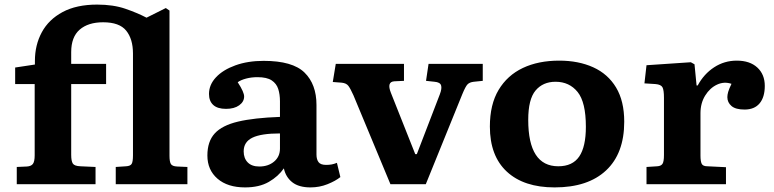

<svg xmlns="http://www.w3.org/2000/svg" viewBox="-20 -802 3370 836"><path d="M53 0V-75L97 -77Q115 -78 123 -88Q131 -98 131 -126V-436H46V-508L132 -521V-537Q132 -606 162 -661.5Q192 -717 252.5 -749.5Q313 -782 403 -782Q473 -782 525.5 -764Q578 -746 618 -725L702 -767L718 -756V-124Q718 -98 724 -88Q730 -78 751 -77L796 -75V0H484V-75L529 -78Q547 -79 553 -88Q559 -97 559 -126V-569Q559 -632 529.5 -668.5Q500 -705 429 -705Q364 -705 327 -673Q290 -641 290 -575V-524H442V-436H290V-128Q290 -101 297 -90Q304 -79 330 -78L396 -75V0Z M1047 14Q971 14 927 -24Q883 -62 883 -125Q883 -186 915 -221Q947 -256 1016.5 -272.5Q1086 -289 1199 -293V-361Q1199 -391 1191.5 -414.5Q1184 -438 1163 -452Q1142 -466 1101 -466Q1075 -466 1052 -460Q1029 -454 1015 -444Q1030 -421 1036.5 -406Q1043 -391 1043 -382Q1043 -359 1021.5 -343.5Q1000 -328 964 -328Q927 -328 908.5 -345Q890 -362 890 -393Q890 -433 920.5 -465.5Q951 -498 1005 -517.5Q1059 -537 1128 -537Q1254 -537 1306 -486Q1358 -435 1358 -345V-129Q1358 -108 1367 -96Q1376 -84 1400 -84Q1413 -84 1424 -86Q1435 -88 1447 -93L1462 -31Q1441 -14 1406 0Q1371 14 1332 14Q1281 14 1252.5 -8.5Q1224 -31 1216 -69Q1192 -34 1150.5 -10Q1109 14 1047 14ZM1109 -77Q1148 -77 1173.5 -98.5Q1199 -120 1199 -155V-221Q1117 -221 1079 -202.5Q1041 -184 1041 -143Q1041 -113 1058.5 -95Q1076 -77 1109 -77Z M1680 0 1519 -387Q1506 -416 1497 -428Q1488 -440 1468 -442L1429 -445L1442 -524H1739V-450L1697 -448Q1663 -446 1682 -398L1788 -131H1795L1895 -391Q1905 -417 1900.5 -430.5Q1896 -444 1872 -446L1835 -450L1846 -524H2082V-450L2043 -446Q2025 -444 2016 -435Q2007 -426 1993 -392L1834 0Z M2395 14Q2261 14 2187 -54.5Q2113 -123 2113 -251Q2113 -347 2151 -410.5Q2189 -474 2256.5 -506Q2324 -538 2415 -538Q2499 -538 2563 -509Q2627 -480 2662.5 -421Q2698 -362 2698 -272Q2698 -134 2619 -60Q2540 14 2395 14ZM2411 -78Q2473 -78 2502 -120.5Q2531 -163 2531 -250Q2531 -357 2495 -401.5Q2459 -446 2399 -446Q2344 -446 2312 -408Q2280 -370 2280 -280Q2280 -78 2411 -78Z M2795 0V-75L2842 -78Q2858 -79 2864.5 -88.5Q2871 -98 2871 -127V-376Q2871 -410 2864.5 -422Q2858 -434 2834 -436L2786 -439L2795 -518L2988 -531L3004 -522L3013 -430H3018Q3045 -480 3089.5 -509Q3134 -538 3188 -538Q3245 -538 3277.5 -508Q3310 -478 3310 -428Q3310 -379 3287.5 -352Q3265 -325 3222 -325Q3183 -325 3165 -340.5Q3147 -356 3147 -379Q3147 -389 3150.5 -401.5Q3154 -414 3165 -437Q3133 -448 3102 -433.5Q3071 -419 3050.5 -386Q3030 -353 3030 -309V-125Q3030 -99 3035.5 -88.5Q3041 -78 3060 -78L3141 -74V0Z"/></svg>

Font: Literata 7pt
Style: Bold
Weight: 700
Designer: Latin by Veronika Burian and Jose Scaglione. Greek by Irene Vlachou. Cyrillic by Vera Evstafieva.
Foundry: TypeTogether
Version: Version 3.002